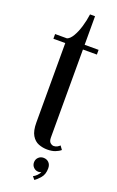

<svg xmlns="http://www.w3.org/2000/svg" viewBox="-161 -710 562 919"><g transform="rotate(20 119.5 -251.0)"><path d="M155.5 9Q132.5 9 111.2 0.8Q90 -7.5 76.5 -30Q63 -52.5 63 -95.5V-499.5H2.5V-523.5H63Q78 -529 91 -551Q104 -573 113.5 -604.2Q123 -635.5 127.5 -669H153V-523.5H224V-499.5H153V-51.5Q153 -32 161.8 -24.8Q170.5 -17.5 179 -17.5Q189 -17.5 197.2 -22.2Q205.5 -27 209.5 -31.5L223 -13Q212 -3.5 195.2 2.8Q178.5 9 155.5 9ZM148 167 135.5 152Q144.5 148 154.2 138.2Q164 128.5 166.5 119Q161.5 123.5 153 123.5Q138 123.5 127.8 113.2Q117.5 103 117.5 88Q117.5 72.5 128 62.2Q138.5 52 153.5 52Q170 52 180.8 62.8Q191.5 73.5 191.5 92Q191.5 123 175.5 141.2Q159.5 159.5 148 167Z"/></g></svg>

Font: Imbue 50pt Medium
Style: Regular
Weight: 500
Designer: Tyler Finck
Foundry: Etcetera Type Company
Version: Version 1.102; ttfautohint (v1.8.3)